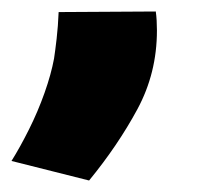

<svg xmlns="http://www.w3.org/2000/svg" viewBox="-102 -132 348 334"><path d="M0 -111 169 -112Q170 -105 170.5 -96.5Q171 -88 171 -79Q171 -5 137 58Q103 121 53 182L-82 148Q-67 124 -51.5 93Q-36 62 -24.5 29.5Q-13 -3 -8 -30Q-6 -43 -3.5 -64.5Q-1 -86 0 -111Z"/></svg>

Font: Georama Semi Condensed Black
Style: Italic
Weight: 900
Width: 4
Italic angle: -9°
Designer: Jean-Baptiste Levee
Foundry: Production Type
Version: Version 1.000